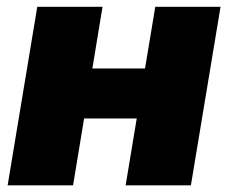

<svg xmlns="http://www.w3.org/2000/svg" viewBox="-20 -556 685 576"><path d="M472.7 -350.6 448.2 -200.7H174.8L199.2 -350.6ZM287.6 -535.6 199.2 0H2.9L91.8 -535.6ZM641.6 -535.6 552.7 0H356.9L445.8 -535.6Z"/></svg>

Font: Inter 20pt Black
Style: Italic
Weight: 900
Italic angle: -9.3988°
Version: Version 4.001;git-66647c0bb